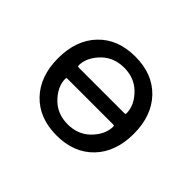

<svg xmlns="http://www.w3.org/2000/svg" viewBox="-148 -1036 1297 1297"><g transform="rotate(45 500.0 -388.0)"><path d="M163.1 -233.4Q138.7 -301.8 138.7 -387.7Q138.7 -473.6 163.1 -542Q187.5 -611.3 237.3 -663.1Q286.1 -713.9 352.1 -739.3Q418 -764.6 500.5 -764.6Q583 -764.6 648.9 -739.3Q714.8 -713.9 764.2 -662.6Q813.5 -611.3 837.9 -542Q862.3 -473.6 862.3 -387.7Q862.3 -301.8 837.9 -233.4Q813.5 -164.1 764.2 -112.8Q714.8 -61.5 648.9 -36.1Q583 -10.7 500.5 -10.7Q418 -10.7 352.1 -36.1Q286.1 -61.5 236.8 -112.8Q187.5 -164.1 163.1 -233.4ZM280.3 -334Q276.4 -334 273.4 -331.1Q271.5 -328.1 271.5 -325.2Q271.5 -246.1 342.8 -176.8Q405.3 -117.2 500.5 -117.2Q595.7 -117.2 658.2 -176.8Q729.5 -246.1 729.5 -325.2Q729.5 -328.1 727.5 -331.1Q724.6 -334 720.7 -334ZM720.7 -441.4Q724.6 -441.4 727.5 -444.3Q729.5 -447.3 729.5 -450.2Q729.5 -529.3 658.2 -598.6Q595.7 -658.2 500.5 -658.2Q405.3 -658.2 342.8 -598.6Q271.5 -529.3 271.5 -450.2Q271.5 -447.3 273.4 -444.3Q276.4 -441.4 280.3 -441.4Z"/></g></svg>

Font: Rounded-X Mgen+ 1mn medium
Style: Regular
Weight: 500
Designer: [Source Han Sans]
Ryoko NISHIZUKA  (kana & ideographs); Paul D. Hunt (Latin, Greek & Cyrillic); Wenlong ZHANG  (bopomofo
Version: Version 1.059.20150602